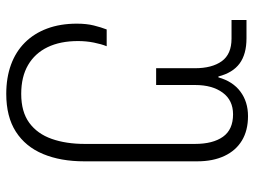

<svg xmlns="http://www.w3.org/2000/svg" viewBox="-122 -460 832 629"><g transform="rotate(90 294.5 -146.0)"><path d="M288 250Q235 250 192.5 234.5Q150 219 120 189Q90 159 74 116Q58 73 58 19Q58 -13 64 -37Q70 -61 77 -79H132Q125 -62 120 -37Q115 -12 115 15Q115 73 135 114.5Q155 156 193.5 178.5Q232 201 288 201Q347 201 383 174.5Q419 148 435.5 101Q452 54 452 -7V-368Q452 -427 428.5 -460Q405 -493 355 -493Q309 -493 284 -459Q259 -425 259 -369V-241H204V-368Q204 -424 181 -456Q158 -488 107 -488H46V-537H106Q158 -537 188.5 -514.5Q219 -492 231 -445H234Q247 -492 280.5 -517Q314 -542 361 -542Q408 -542 441 -522Q474 -502 491.5 -464.5Q509 -427 509 -376V-5Q509 72 485 129.5Q461 187 412 218.5Q363 250 288 250Z"/></g></svg>

Font: Noto Sans Georgian Light
Style: Regular
Weight: 300
Version: Version 2.002